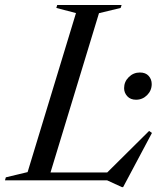

<svg xmlns="http://www.w3.org/2000/svg" viewBox="-54 -725 660 772"><path d="M344 -672 139.5 0H-34L-30.5 -12L57 -33L251.5 -672.5L172.5 -693L176 -705H435L431 -693ZM368 -22.5 545.5 -198.5 557 -190.5 441 27.5H436.5L376.5 0H80.5L90.5 -31.5H400.5ZM493 -324Q470.5 -324 457.8 -338Q445 -352 445 -370.5Q445 -396.5 463.8 -415Q482.5 -433.5 508.5 -433.5Q531.5 -433.5 543.8 -419.8Q556 -406 556 -387Q556 -361 537.5 -342.5Q519 -324 493 -324Z"/></svg>

Font: Newsreader 60pt
Style: Italic
Weight: 400
Italic angle: -17°
Designer: Hugues Gentile
Foundry: Production Type
Version: Version 1.003